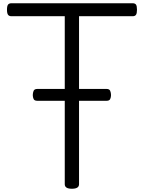

<svg xmlns="http://www.w3.org/2000/svg" viewBox="-20 -1148 887 1183"><path d="M423 15Q379 15 379 -13V-1048H51Q36 -1048 29.5 -1057Q23 -1066 23 -1088Q23 -1111 29.5 -1119.5Q36 -1128 51 -1128H797Q812 -1128 818 -1119.5Q824 -1111 824 -1088Q824 -1066 818 -1057Q812 -1048 797 -1048H467V-13Q467 1 456 8Q445 15 423 15ZM210 -527Q192 -527 187 -538Q182 -549 182 -562Q182 -576 187 -588Q192 -600 210 -600H637Q654 -600 659 -588Q664 -576 664 -562Q664 -549 659 -538Q654 -527 637 -527Z"/></svg>

Font: Playwrite CL
Style: Regular
Weight: 400
Designer: Veronika Burian, José Scaglione
Foundry: TypeTogether
Version: Version 1.002